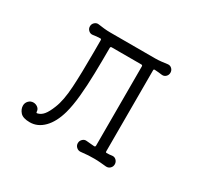

<svg xmlns="http://www.w3.org/2000/svg" viewBox="-147 -957 1295 1202"><g transform="rotate(30 500.0 -356.0)"><path d="M750 -654Q738 -656 725 -657Q712 -658 698 -659H696Q689 -659 689 -651V-65Q689 -57 696 -57Q717 -57 735 -60Q752 -62 764 -50Q776 -38 776 -21Q776 -4 764 7.5Q752 19 735 18Q715 16 692 14Q669 12 648 12Q625 12 604.5 13Q584 14 550 18Q534 19 521.5 7.5Q509 -4 509 -21Q509 -38 521.5 -50Q534 -62 550 -60Q563 -59 577.5 -57.5Q592 -56 607 -55Q616 -55 616 -64V-637Q616 -646 607 -646H393Q384 -646 384 -637Q384 -542 382 -451.5Q380 -361 372.5 -284.5Q365 -208 350 -154Q327 -72 283 -27.5Q239 17 183 17Q133 17 113.5 -5Q94 -27 94 -53Q94 -73 108 -87.5Q122 -102 142 -102Q159 -102 173 -91.5Q187 -81 188 -64Q188 -53 196 -55Q220 -60 238.5 -82Q257 -104 275 -150Q299 -209 305 -309.5Q311 -410 311 -561V-650Q311 -659 304 -659Q290 -659 276.5 -657.5Q263 -656 250 -654Q234 -652 221.5 -663.5Q209 -675 209 -692Q209 -709 221.5 -720.5Q234 -732 250 -730Q270 -727 293 -724.5Q316 -722 338 -722H663Q684 -722 707 -724.5Q730 -727 750 -730Q767 -732 779 -720.5Q791 -709 791 -692Q791 -675 779 -663.5Q767 -652 750 -654Z"/></g></svg>

Font: Kiwi Maru
Style: Regular
Weight: 400
Designer: Hiroki-Chan
Version: Version 1.100